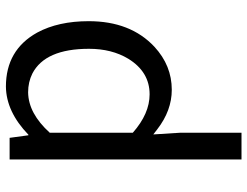

<svg xmlns="http://www.w3.org/2000/svg" viewBox="-115 -721 849 659"><g transform="rotate(90 309.5 -391.5)"><path d="M277.3 12.7Q151.4 12.7 91.8 -94.7Q52.7 -167 52.7 -271.5Q52.7 -415 140.6 -497.1Q205.1 -556.6 288.1 -556.6Q359.4 -556.6 423.8 -506.8Q432.6 -500 441.4 -493.2L435.5 -586.9V-795.9H527.3V0H453.1L444.3 -64.5H442.4Q363.3 11.7 277.3 12.7ZM296.9 -63.5Q369.1 -64.5 435.5 -137.7V-422.9Q370.1 -480.5 303.7 -480.5Q226.6 -480.5 181.6 -407.2Q147.5 -350.6 147.5 -272.5Q147.5 -122.1 232.4 -78.1Q261.7 -63.5 296.9 -63.5Z"/></g></svg>

Font: Taipei Sans TC Beta
Style: Regular
Weight: 400
Designer: JT Foundry
Foundry: JT Foundry
Version: Version 1.000